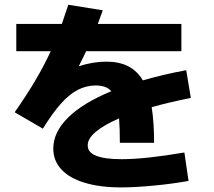

<svg xmlns="http://www.w3.org/2000/svg" viewBox="-20 -774 904 811"><path d="M482.9 -273.9Q418.5 -246.1 384.3 -217Q350.1 -188 350.6 -160.2Q349.1 -101.6 494.1 -101.6Q593.3 -101.6 758.8 -129.9L776.4 -9.8Q709.5 2.4 629.4 10Q549.3 17.6 492.2 17.6Q402.3 17.6 337.9 -2Q273.4 -21.5 239.3 -58.3Q205.1 -95.2 205.1 -146.5Q205.1 -215.8 267.8 -277.6Q330.6 -339.4 450.2 -388.7Q439 -401.4 423.1 -407Q407.2 -412.6 384.8 -413.1Q343.8 -412.6 308.3 -394.3Q272.9 -376 237.5 -336.4Q202.1 -296.9 161.1 -230.5L42 -299.8Q93.8 -374 129.9 -435.3Q166 -496.6 194.3 -557.6H48.8V-672.9H241.2Q251.5 -701.7 268.6 -753.9L414.1 -730.5L393.1 -672.9H746.1V-557.6H343.8Q334 -536.1 312.5 -494.1Q340.3 -503.4 370.6 -508.5Q400.9 -513.7 428.7 -513.7Q482.9 -513.7 521 -494.4Q559.1 -475.1 583.5 -434.6Q671.4 -460 766.6 -477.5L786.1 -360.4Q695.8 -342.3 620.6 -321.3Q630.9 -257.8 630.9 -170.9H486.3Q486.3 -233.4 482.9 -273.9Z"/></svg>

Font: Pretendard GOV ExtraBold
Style: Regular
Weight: 800
Designer: Base glyphs from Inter by Rasmus Andersson; Hangeul glyphs from Noto Sans CJK(Source Han Sans) by Jang Soo-young and Kan
Foundry: Kil Hyung-jin
Version: Version 1.309